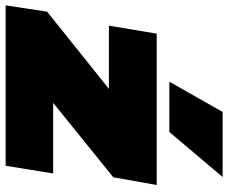

<svg xmlns="http://www.w3.org/2000/svg" viewBox="-88 -744 830 699"><g transform="rotate(90 327.5 -395.0)"><path d="M-2 0 21 -151 302 -376H72L101 -550H652L624 -392L353 -173H610L582 0ZM276 -596 386 -790H623L459 -596Z"/></g></svg>

Font: Georama Expanded Black
Style: Italic
Weight: 900
Width: 7
Italic angle: -9°
Designer: Jean-Baptiste Levee
Foundry: Production Type
Version: Version 1.000